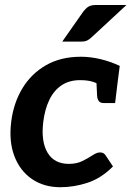

<svg xmlns="http://www.w3.org/2000/svg" viewBox="-20 -752 533 779"><path d="M224.9 7.6Q158.3 7.6 109.8 -25.5Q61.3 -58.6 38.4 -118.4Q15.5 -178.3 25.5 -258Q35 -334.6 71.2 -394.1Q107.4 -453.7 167.3 -487.8Q227.1 -521.8 308.4 -521.8Q346.3 -521.8 387.1 -512.2Q428 -502.5 465.8 -484.7L456.5 -411.9L391.4 -403.5Q373 -415.6 353.3 -421.2Q333.6 -426.8 304.8 -426.8Q260.7 -426.8 229.7 -405.8Q198.6 -384.9 180.3 -347Q162 -309.2 155.6 -258Q145.8 -177.8 173 -132.4Q200.2 -87.1 259.3 -87.1Q290.8 -87.1 314.4 -98.7Q338 -110.3 355.3 -122Q372.6 -133.6 386 -133.6Q400.4 -133.6 407.7 -122.8L438.4 -76.7Q390.7 -28.7 335.5 -10.6Q280.3 7.6 224.9 7.6ZM370.6 -434 456.5 -411.9 447.1 -333.9H401Q387 -333.9 381 -341.8Q375 -349.7 374 -363ZM370.2 -731.8H493.1L352.1 -601.1Q341.8 -591.4 332.8 -587.3Q323.7 -583.1 308.3 -583.1H232.5L318.1 -705.3Q327.8 -718 338.7 -724.9Q349.7 -731.8 370.2 -731.8Z"/></svg>

Font: Aleo
Style: Italic
Weight: 400
Italic angle: -7°
Designer: Alessio Laiso
Foundry: Alessio Laiso
Version: Version 2.001;gftools[0.9.29]